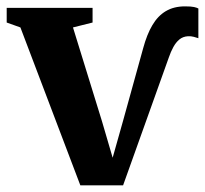

<svg xmlns="http://www.w3.org/2000/svg" viewBox="-30 -562 627 588"><path d="M216 5.5 32.5 -478 -9.5 -493V-538H253.5V-493L193.5 -478L282.5 -190L315 -79L347 -192.5L408.5 -414.5Q420 -457 436.8 -485.2Q453.5 -513.5 478 -528Q502.5 -542.5 536.5 -542.5Q555.5 -542.5 564.2 -540.5Q573 -538.5 577.5 -536V-445Q572 -447 563.5 -449.2Q555 -451.5 545.5 -451Q530 -450 519.2 -441Q508.5 -432 500.8 -417.8Q493 -403.5 487 -386L347 5.5Z"/></svg>

Font: Merriweather 60pt
Style: Bold
Weight: 700
Version: Version 2.100